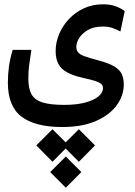

<svg xmlns="http://www.w3.org/2000/svg" viewBox="-20 -417 626 893"><path d="M269 173.8Q144 173.8 80.3 125.7Q16.6 77.6 16.6 -32.7Q16.6 -70.3 21.7 -107.7Q26.9 -145 39.1 -185.1H126Q119.6 -143.6 115.7 -114.5Q111.8 -85.4 111.8 -52.2Q111.8 -4.9 126.7 21.7Q141.6 48.3 178.2 59.6Q214.8 70.8 278.8 70.8Q336.9 70.8 377.2 59.8Q417.5 48.8 438.2 31Q459 13.2 459 -6.8Q459 -18.1 451.7 -25.6Q444.3 -33.2 424.8 -39.8Q405.3 -46.4 368.2 -54.2Q322.3 -64.5 293.7 -79.6Q265.1 -94.7 252 -118.9Q238.8 -143.1 238.8 -179.2Q238.8 -219.7 254.9 -258.3Q271 -296.9 300.5 -328.4Q330.1 -359.9 370.4 -378.4Q410.6 -397 459 -397Q492.7 -397 516.6 -388.4Q540.5 -379.9 560.1 -365.7L540 -270.5Q522.5 -280.3 503.2 -286.9Q483.9 -293.5 457.5 -293.5Q417.5 -293.5 390.1 -278.1Q362.8 -262.7 348.9 -241Q335 -219.2 335 -199.7Q335 -183.1 343.5 -173.1Q352.1 -163.1 374.5 -155Q397 -147 439 -135.7Q488.8 -122.6 513.9 -106.4Q539.1 -90.3 547.4 -70.1Q555.7 -49.8 555.7 -23.9Q555.7 26.9 523.2 72Q490.7 117.2 427 145.5Q363.3 173.8 269 173.8ZM286.1 311 358.4 383.3 286.1 456.1 213.4 383.3ZM346.7 184.1 421.9 259.3 346.7 335.4 271 259.3ZM224.1 184.1 299.8 259.3 224.1 335.4 148.9 259.3Z"/></svg>

Font: Cascadia Code
Style: Regular
Weight: 400
Designer: Aaron Bell
Foundry: Saja Typeworks
Version: Version 2404.023